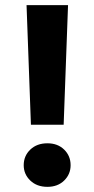

<svg xmlns="http://www.w3.org/2000/svg" viewBox="-20 -720 366 745"><path d="M100 -236 83 -700H244L227 -236ZM164 5Q123 5 97.5 -19.5Q72 -44 72 -79Q72 -115 97.5 -139.5Q123 -164 164 -164Q204 -164 229 -139.5Q254 -115 254 -79Q254 -44 229 -19.5Q204 5 164 5Z"/></svg>

Font: DM Sans Black
Style: Regular
Weight: 900
Designer: Colophon Foundry, Jonny Pinhorn
Foundry: Colophon Foundry
Version: Version 4.004; ttfautohint (v1.8.4.7-5d5b)